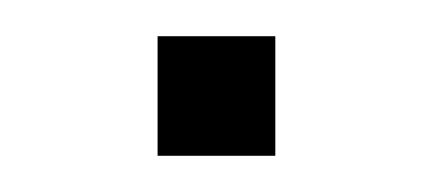

<svg xmlns="http://www.w3.org/2000/svg" viewBox="-20 -86 239 106"><path d="M67 0V-66H132V0Z"/></svg>

Font: Nunito Sans 10pt Condensed ExtraLight
Style: Regular
Weight: 250
Width: 3
Designer: Vernon Adams
Foundry: Vernon Adams
Version: Version 3.101;gftools[0.9.27]